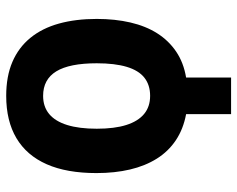

<svg xmlns="http://www.w3.org/2000/svg" viewBox="-93 -672 765 619"><g transform="rotate(-90 289.5 -362.5)"><path d="M290 -725Q353 -725 399.5 -705Q446 -685 477 -647Q508 -609 523 -555Q538 -501 538 -433Q538 -374 526.5 -324.5Q515 -275 491.5 -238Q468 -201 432.5 -177Q397 -153 349 -145V0H231V-145Q183 -154 147 -178Q111 -202 87.5 -239.5Q64 -277 52.5 -326Q41 -375 41 -434Q41 -530 69.5 -594.5Q98 -659 153.5 -692Q209 -725 290 -725ZM290 -606Q255 -606 231.5 -586.5Q208 -567 196 -528.5Q184 -490 184 -433Q184 -376 196 -338Q208 -300 231.5 -280.5Q255 -261 290 -261Q325 -261 348.5 -279.5Q372 -298 383.5 -336.5Q395 -375 395 -433Q395 -521 369 -563.5Q343 -606 290 -606Z"/></g></svg>

Font: Noto Sans Display ExtraCondensed
Style: Bold
Weight: 700
Width: 2
Designer: Monotype Design Team
Foundry: Monotype Imaging Inc.
Version: Version 2.003